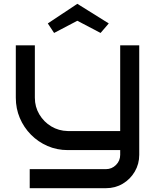

<svg xmlns="http://www.w3.org/2000/svg" viewBox="-20 -788 823 1008"><path d="M711 25Q711 73 687.5 113Q664 153 624.5 176.5Q585 200 536 200H136V100H536Q567 100 589 78Q611 56 611 25V0H336Q279 0 229.5 -21.5Q180 -43 142.5 -81Q105 -119 84 -168.5Q63 -218 63 -275V-550H163V-275Q163 -227 186.5 -187.5Q210 -148 249 -124.5Q288 -101 336 -100H611V-550H711ZM508 -615 386 -679 264 -615 231 -665 386 -768 551 -665Z"/></svg>

Font: Bruno Ace
Style: Regular
Weight: 400
Version: Version 1.100; ttfautohint (v1.8.4.7-5d5b);gftools[0.9.27]